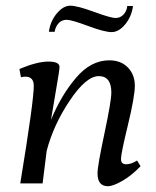

<svg xmlns="http://www.w3.org/2000/svg" viewBox="-20 -641 544 671"><path d="M356.9 9.8Q320.8 9.8 320.8 -35.2Q320.8 -61 345 -174.6Q369.1 -288.1 369.1 -317.4Q369.1 -375 325.2 -375Q281.2 -375 224.1 -290Q167 -205.1 143.1 -113.8L128.9 0H50.8Q97.7 -285.2 98.1 -340.8Q98.1 -373 68.8 -373Q61 -373 53.2 -371.1L47.9 -399.9Q109.9 -425.8 148.9 -425.8Q188 -425.8 188 -407.2Q188 -395.5 175 -321.8Q162.1 -248 158.2 -222.2Q194.3 -309.1 246.1 -369.6Q297.9 -430.2 361.8 -430.2Q402.8 -430.2 427 -405Q451.2 -379.9 451.2 -341.8Q451.2 -303.7 427 -203.9Q402.8 -104 402.8 -85.4Q402.8 -66.9 420.9 -66.9Q439 -66.9 459 -80.1L471.2 -60.1Q440.4 -27.8 407.7 -9Q375 9.8 356.9 9.8ZM170.9 -529.8H150.9Q155.8 -566.9 178.5 -594Q201.2 -621.1 225.6 -621.1Q250 -621.1 308.6 -599.6Q367.2 -578.1 383.8 -578.1Q400.4 -578.1 411.6 -590.1Q422.9 -602.1 424.8 -620.1H444.8Q439.9 -583 417.5 -555.9Q395 -528.8 370.1 -528.8Q345.2 -528.8 287.6 -550.3Q230 -571.8 212.9 -571.8Q195.8 -571.8 184.8 -559.8Q173.8 -547.9 170.9 -529.8Z"/></svg>

Font: Unna-Italic
Style: Italic
Weight: 400
Italic angle: -8°
Designer: Jorge de Buen U.
Foundry: Omnibus-Type
Version: Version 2.006;PS 002.006;hotconv 1.0.70;makeotf.lib2.5.58329